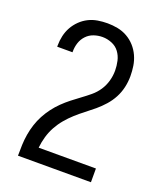

<svg xmlns="http://www.w3.org/2000/svg" viewBox="-138 -832 775 920"><g transform="rotate(20 250.0 -371.5)"><path d="M64 0V-1Q64 -28 65 -55Q66 -82 70.5 -109Q75 -136 83.5 -162Q92 -188 104.5 -211.5Q117 -235 133.5 -257Q150 -279 169.5 -298Q189 -317 210 -333.5Q231 -350 253 -366Q275 -382 296 -399.5Q317 -417 332 -439.5Q347 -462 354.5 -488.5Q362 -515 362 -542Q362 -566 356.5 -590.5Q351 -615 336.5 -634.5Q322 -654 298.5 -663.5Q275 -673 251 -673Q228 -673 206.5 -665.5Q185 -658 169.5 -641.5Q154 -625 147 -603.5Q140 -582 140 -559V-555H62V-561Q62 -586 67.5 -610.5Q73 -635 85 -656.5Q97 -678 115 -695.5Q133 -713 155 -724Q177 -735 201.5 -739Q226 -743 251 -743Q277 -743 303 -738Q329 -733 352 -720Q375 -707 392.5 -687.5Q410 -668 421 -644Q432 -620 436 -594Q440 -568 440 -542Q440 -513 433.5 -484.5Q427 -456 413.5 -430.5Q400 -405 380.5 -383Q361 -361 339 -342.5Q317 -324 294 -306.5Q271 -289 249.5 -269.5Q228 -250 209.5 -228Q191 -206 177 -180.5Q163 -155 155 -127Q147 -99 144 -70H436V0Z"/></g></svg>

Font: Iosevka Custom
Style: Regular
Weight: 400
Monospace: yes
Designer: Belleve Invis
Foundry: Belleve Invis
Version: Version 32.5.0; ttfautohint (v1.8.4)